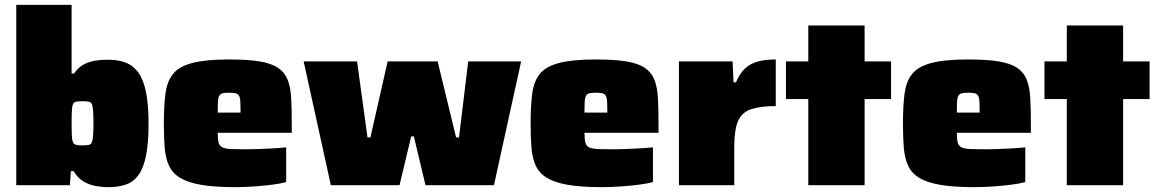

<svg xmlns="http://www.w3.org/2000/svg" viewBox="-20 -763 4775 791"><path d="M428 8Q400 8 373 3Q346 -2 323 -16Q300 -30 283 -58H272L268 0H47V-743H275V-460H285Q304 -487 327 -498.5Q350 -510 374.5 -513.5Q399 -517 424 -517Q467 -517 498 -505Q529 -493 550 -464Q571 -435 581.5 -383.5Q592 -332 592 -253Q592 -175 582 -124Q572 -73 552 -44Q532 -15 501 -3.5Q470 8 428 8ZM319 -164Q336 -164 345.5 -166Q355 -168 358.5 -176.5Q362 -185 363.5 -203.5Q365 -222 365 -255Q365 -288 363.5 -307Q362 -326 358.5 -334Q355 -342 345.5 -344Q336 -346 319 -346Q299 -346 290 -343Q281 -340 278 -325Q276 -312 275.5 -295.5Q275 -279 275 -255Q275 -231 275.5 -214.5Q276 -198 278 -186Q281 -171 290 -167.5Q299 -164 319 -164Z M948 8Q863 8 808.5 -1.5Q754 -11 722.5 -30Q691 -49 676.5 -80Q662 -111 658.5 -154Q655 -197 655 -254Q655 -326 661.5 -376.5Q668 -427 692.5 -458Q717 -489 772 -503.5Q827 -518 922 -518Q1001 -518 1049.5 -510Q1098 -502 1125.5 -483.5Q1153 -465 1165 -434.5Q1177 -404 1179.5 -359.5Q1182 -315 1182 -254V-216H877Q877 -190 880.5 -176Q884 -162 896 -156Q908 -150 933 -149Q958 -148 1002 -148Q1020 -148 1045.5 -149Q1071 -150 1100 -151.5Q1129 -153 1159 -156V-13Q1139 -7 1104.5 -2.5Q1070 2 1029 5Q988 8 948 8ZM971 -281V-299Q971 -329 970 -345.5Q969 -362 964 -369.5Q959 -377 949.5 -379Q940 -381 923 -381Q908 -381 898.5 -379Q889 -377 884 -369.5Q879 -362 878 -345.5Q877 -329 877 -299H989Z M1343 0 1231 -510H1451L1494 -197H1506L1577 -510H1783L1859 -197H1871L1909 -510H2127L2015 0H1733L1685 -201H1674L1626 0Z M2459 8Q2374 8 2319.5 -1.5Q2265 -11 2233.5 -30Q2202 -49 2187.5 -80Q2173 -111 2169.5 -154Q2166 -197 2166 -254Q2166 -326 2172.5 -376.5Q2179 -427 2203.5 -458Q2228 -489 2283 -503.5Q2338 -518 2433 -518Q2512 -518 2560.5 -510Q2609 -502 2636.5 -483.5Q2664 -465 2676 -434.5Q2688 -404 2690.5 -359.5Q2693 -315 2693 -254V-216H2388Q2388 -190 2391.5 -176Q2395 -162 2407 -156Q2419 -150 2444 -149Q2469 -148 2513 -148Q2531 -148 2556.5 -149Q2582 -150 2611 -151.5Q2640 -153 2670 -156V-13Q2650 -7 2615.5 -2.5Q2581 2 2540 5Q2499 8 2459 8ZM2482 -281V-299Q2482 -329 2481 -345.5Q2480 -362 2475 -369.5Q2470 -377 2460.5 -379Q2451 -381 2434 -381Q2419 -381 2409.5 -379Q2400 -377 2395 -369.5Q2390 -362 2389 -345.5Q2388 -329 2388 -299H2500Z M2777 0V-510H2998L3002 -424H3012Q3028 -461 3049.5 -481Q3071 -501 3102 -509.5Q3133 -518 3176 -518V-326Q3112 -326 3074 -313Q3036 -300 3020.5 -264Q3005 -228 3005 -157V0Z M3310 0V-355H3218V-510H3310V-658H3542V-510H3651V-355H3542V0Z M3993 8Q3908 8 3853.5 -1.5Q3799 -11 3767.5 -30Q3736 -49 3721.5 -80Q3707 -111 3703.5 -154Q3700 -197 3700 -254Q3700 -326 3706.5 -376.5Q3713 -427 3737.5 -458Q3762 -489 3817 -503.5Q3872 -518 3967 -518Q4046 -518 4094.5 -510Q4143 -502 4170.5 -483.5Q4198 -465 4210 -434.5Q4222 -404 4224.5 -359.5Q4227 -315 4227 -254V-216H3922Q3922 -190 3925.5 -176Q3929 -162 3941 -156Q3953 -150 3978 -149Q4003 -148 4047 -148Q4065 -148 4090.5 -149Q4116 -150 4145 -151.5Q4174 -153 4204 -156V-13Q4184 -7 4149.5 -2.5Q4115 2 4074 5Q4033 8 3993 8ZM4016 -281V-299Q4016 -329 4015 -345.5Q4014 -362 4009 -369.5Q4004 -377 3994.5 -379Q3985 -381 3968 -381Q3953 -381 3943.5 -379Q3934 -377 3929 -369.5Q3924 -362 3923 -345.5Q3922 -329 3922 -299H4034Z M4375 0V-355H4283V-510H4375V-658H4607V-510H4716V-355H4607V0Z"/></svg>

Font: Saira SemiExpanded Black
Style: Regular
Weight: 900
Width: 6
Designer: Hector Gatti with collaboration of the Omnibus-Type team
Foundry: Omnibus-Type
Version: Version 1.101